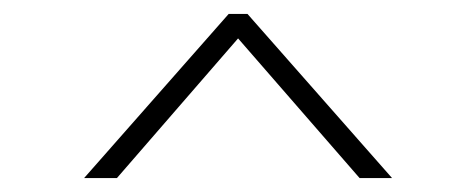

<svg xmlns="http://www.w3.org/2000/svg" viewBox="-20 -860 682 275"><path d="M100.5 -605 307.5 -840H334.5L541.5 -605H495L321 -805L147.5 -605Z"/></svg>

Font: Spartan Thin Light
Style: Regular
Weight: 300
Version: Version 1.004